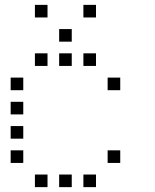

<svg xmlns="http://www.w3.org/2000/svg" viewBox="-20 -796 640 792"><path d="M125 -776Q124 -776 124 -776Q124 -776 124 -775V-725Q124 -724 124 -724Q124 -724 125 -724H175Q176 -724 176 -724Q176 -724 176 -725V-775Q176 -776 176 -776Q176 -776 175 -776ZM325 -776Q324 -776 324 -776Q324 -776 324 -775V-725Q324 -724 324 -724Q324 -724 325 -724H375Q376 -724 376 -724Q376 -724 376 -725V-775Q376 -776 376 -776Q376 -776 375 -776ZM225 -676Q224 -676 224 -676Q224 -676 224 -675V-625Q224 -624 224 -624Q224 -624 225 -624H275Q276 -624 276 -624Q276 -624 276 -625V-675Q276 -676 276 -676Q276 -676 275 -676ZM125 -576Q124 -576 124 -576Q124 -576 124 -575V-525Q124 -524 124 -524Q124 -524 125 -524H175Q176 -524 176 -524Q176 -524 176 -525V-575Q176 -576 176 -576Q176 -576 175 -576ZM225 -576Q224 -576 224 -576Q224 -576 224 -575V-525Q224 -524 224 -524Q224 -524 225 -524H275Q276 -524 276 -524Q276 -524 276 -525V-575Q276 -576 276 -576Q276 -576 275 -576ZM325 -576Q324 -576 324 -576Q324 -576 324 -575V-525Q324 -524 324 -524Q324 -524 325 -524H375Q376 -524 376 -524Q376 -524 376 -525V-575Q376 -576 376 -576Q376 -576 375 -576ZM25 -476Q24 -476 24 -476Q24 -476 24 -475V-425Q24 -424 24 -424Q24 -424 25 -424H75Q76 -424 76 -424Q76 -424 76 -425V-475Q76 -476 76 -476Q76 -476 75 -476ZM425 -476Q424 -476 424 -476Q424 -476 424 -475V-425Q424 -424 424 -424Q424 -424 425 -424H475Q476 -424 476 -424Q476 -424 476 -425V-475Q476 -476 476 -476Q476 -476 475 -476ZM25 -376Q24 -376 24 -376Q24 -376 24 -375V-325Q24 -324 24 -324Q24 -324 25 -324H75Q76 -324 76 -324Q76 -324 76 -325V-375Q76 -376 76 -376Q76 -376 75 -376ZM25 -276Q24 -276 24 -276Q24 -276 24 -275V-225Q24 -224 24 -224Q24 -224 25 -224H75Q76 -224 76 -224Q76 -224 76 -225V-275Q76 -276 76 -276Q76 -276 75 -276ZM25 -176Q24 -176 24 -176Q24 -176 24 -175V-125Q24 -124 24 -124Q24 -124 25 -124H75Q76 -124 76 -124Q76 -124 76 -125V-175Q76 -176 76 -176Q76 -176 75 -176ZM425 -176Q424 -176 424 -176Q424 -176 424 -175V-125Q424 -124 424 -124Q424 -124 425 -124H475Q476 -124 476 -124Q476 -124 476 -125V-175Q476 -176 476 -176Q476 -176 475 -176ZM125 -76Q124 -76 124 -76Q124 -76 124 -75V-25Q124 -24 124 -24Q124 -24 125 -24H175Q176 -24 176 -24Q176 -24 176 -25V-75Q176 -76 176 -76Q176 -76 175 -76ZM225 -76Q224 -76 224 -76Q224 -76 224 -75V-25Q224 -24 224 -24Q224 -24 225 -24H275Q276 -24 276 -24Q276 -24 276 -25V-75Q276 -76 276 -76Q276 -76 275 -76ZM325 -76Q324 -76 324 -76Q324 -76 324 -75V-25Q324 -24 324 -24Q324 -24 325 -24H375Q376 -24 376 -24Q376 -24 376 -25V-75Q376 -76 376 -76Q376 -76 375 -76Z"/></svg>

Font: Doto
Style: Regular
Weight: 400
Monospace: yes
Version: Version 1.000